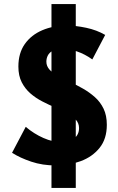

<svg xmlns="http://www.w3.org/2000/svg" viewBox="-20 -797 580 940"><path d="M253 13Q188 13 133 -5.5Q78 -24 39 -49L106 -176Q146 -142 192.5 -121.5Q239 -101 282 -101Q320 -101 343.5 -119.5Q367 -138 367 -170Q367 -194 350.5 -212Q334 -230 308 -243.5Q282 -257 250.5 -270.5Q219 -284 187 -300.5Q155 -317 129 -339.5Q103 -362 86.5 -394Q70 -426 70 -471Q70 -537 101.5 -581.5Q133 -626 187 -649Q241 -672 307 -672Q350 -672 402 -661Q454 -650 495 -626L432 -506Q396 -532 356 -545.5Q316 -559 283 -559Q255 -559 238 -549Q221 -539 214 -525Q207 -511 207 -495Q207 -473 223 -455.5Q239 -438 265.5 -424Q292 -410 323.5 -395.5Q355 -381 386.5 -363Q418 -345 444.5 -321.5Q471 -298 487 -265Q503 -232 503 -186Q503 -117 467.5 -73Q432 -29 375 -8Q318 13 253 13ZM232 123V-777H351V123Z"/></svg>

Font: Ysabeau ExtraBold
Style: Regular
Weight: 800
Designer: Christian Thalmann (Catharsis Fonts)
Version: Version 2.002